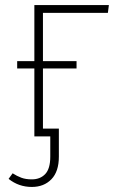

<svg xmlns="http://www.w3.org/2000/svg" viewBox="-20 -540 461 760"><path d="M150 -489V-298H283V-269H150V-31H213V80Q213 139 183.5 169.5Q154 200 106 200Q54 200 14 168L30 146Q47 157 64.5 163.5Q82 170 106 170Q139 170 159 149Q179 128 179 80V0H116V-269H48V-298H116V-520H411L407 -489Z"/></svg>

Font: FiraGO UltraLight
Style: Regular
Weight: 200
Designer: bBox Type
Foundry: bBox Type GmbH
Version: Version 1.001